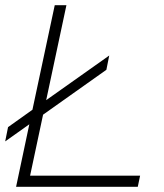

<svg xmlns="http://www.w3.org/2000/svg" viewBox="-24 -720 634 740"><path d="M38 0 89 -241 -4 -175 7 -230 101 -297 187 -700H232L154 -334L397 -506L386 -451L142 -278L92 -43H516L507 0Z"/></svg>

Font: Red Hat Display VF
Style: Italic
Weight: 300
Italic angle: -12°
Designer: Pentagram, MCKL
Foundry: Pentagram, MCKL
Version: Version 1.023